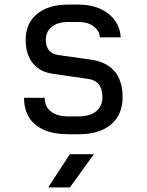

<svg xmlns="http://www.w3.org/2000/svg" viewBox="-20 -578 640 838"><path d="M278 8Q217 8 173.5 -10.5Q130 -29 107.5 -64.5Q85 -100 85 -151H175Q175 -113 202 -91.5Q229 -70 278 -70H322Q372 -70 399.5 -92Q427 -114 427 -154Q427 -190 411 -210Q395 -230 362 -234L210 -256Q154 -264 123 -302.5Q92 -341 92 -404Q92 -476 141.5 -517Q191 -558 278 -558H322Q402 -558 452.5 -518.5Q503 -479 507 -415H416Q414 -444 388.5 -463Q363 -482 322 -482H278Q232 -482 206 -461Q180 -440 180 -404Q180 -376 193.5 -359Q207 -342 233 -338L375 -318Q445 -308 480 -267Q515 -226 515 -154Q515 -77 464.5 -34.5Q414 8 322 8ZM190 240 285 95H390L285 240Z"/></svg>

Font: JetBrains Mono
Style: Regular
Weight: 400
Monospace: yes
Designer: Philipp Nurullin, Konstantin Bulenkov
Foundry: JetBrains
Version: Version 2.305